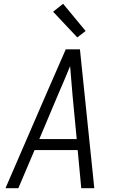

<svg xmlns="http://www.w3.org/2000/svg" viewBox="-20 -996 640 1016"><path d="M9 0 221 -490 328 -735H403L479 0H410L391 -202H163L77 0ZM386 -260 364 -490Q361 -529 357.5 -568Q354 -607 351 -646Q335 -607 318.5 -568Q302 -529 285 -490L188 -260ZM389 -798 261 -934 314 -976 433 -832Z"/></svg>

Font: Iosevka SS04 Lt Ex Obl
Style: Regular
Weight: 300
Width: 7
Italic angle: -9°
Monospace: yes
Designer: Belleve Invis
Foundry: Belleve Invis
Version: Version 19.0.0; ttfautohint (v1.8.4)